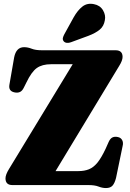

<svg xmlns="http://www.w3.org/2000/svg" viewBox="-20 -961 677 997"><path d="M598.5 -618 268.5 -72.5H387Q418 -72.5 441.8 -82Q465.5 -91.5 485.8 -116.2Q506 -141 528 -187.5L544.5 -224.5Q552.5 -242 564.2 -247.5Q576 -253 591.5 -249.5Q607.5 -246.5 614.5 -233.2Q621.5 -220 616.5 -201.5L582.5 -37Q575.5 -9.5 564.2 3Q553 15.5 530 15.5Q511.5 15.5 491.8 7.8Q472 0 439 0H44.5Q8.5 0 8.5 -35Q8.5 -53.5 26.5 -83L357.5 -627.5H245Q199 -627.5 171.2 -607.8Q143.5 -588 117 -532.5L104 -506.5Q95.5 -488.5 83.2 -483.2Q71 -478 57 -481Q22.5 -487 29 -522L53.5 -663Q64 -716 105 -716Q124.5 -716 144.5 -708Q164.5 -700 197.5 -700H580Q616.5 -700 616.5 -665.5Q616.5 -646.5 598.5 -618ZM362.5 -871Q383 -907.5 408 -927Q433 -946.5 467.5 -939.5Q499.5 -933.5 514.8 -907.8Q530 -882 524.5 -856Q519.5 -825 497.8 -807Q476 -789 439 -775L348 -741.5Q338 -737.5 327.2 -738.5Q316.5 -739.5 310.5 -747Q304.5 -755 306.5 -764Q308.5 -773 314 -783Z"/></svg>

Font: Fraunces 72pt Soft Black
Style: Regular
Weight: 900
Version: Version 1.000;[b76b70a41]